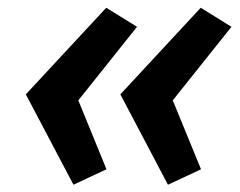

<svg xmlns="http://www.w3.org/2000/svg" viewBox="-20 -538 633 507"><path d="M174 -50.2 48.2 -288.8 260.5 -517.5 341.8 -467.2 186.8 -273 261.2 -91ZM423.5 -50.2 297.8 -288.8 510 -517.5 591.2 -467.2 436.2 -273 510.8 -91Z"/></svg>

Font: Ubuntu Sans
Style: Italic
Weight: 400
Italic angle: -13.5°
Designer: Dalton Maag Ltd
Foundry: Dalton Maag Ltd
Version: Version 1.006